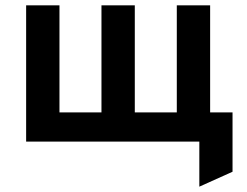

<svg xmlns="http://www.w3.org/2000/svg" viewBox="-20 -531 926 720"><path d="M727.5 169V0H680V-109.5H852V113ZM78 0V-511H203V-109.5H360.5V-511H485.5V-109.5H643V-511H768V0Z"/></svg>

Font: Undotted
Style: Bold
Weight: 700
Designer: Delve Withrington, Dave Bailey, Thomas Jockin
Foundry: Delve Fonts LLC
Version: Version 4.000